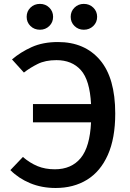

<svg xmlns="http://www.w3.org/2000/svg" viewBox="-20 -934 655 968"><path d="M272.3 -722.1Q406.7 -722.1 483.8 -631.8Q561 -541.5 561 -361.5Q561 -236.9 523.8 -153.3Q486.7 -69.7 419 -27.9Q351.3 13.8 260.5 13.8Q190.3 13.8 131.8 -10.5Q73.3 -34.9 32.3 -76.4L95.4 -142.6Q130.8 -112.3 169.2 -96.4Q207.7 -80.5 256.4 -80.5Q340 -80.5 386.7 -136.9Q433.3 -193.3 439 -317.4H146.2V-409.2H439Q432.8 -530.3 387.7 -580.5Q342.6 -630.8 264.6 -630.8Q208.7 -630.8 170 -611.5Q131.3 -592.3 100.5 -568.2L40.5 -634.4Q83.6 -671.3 140 -696.7Q196.4 -722.1 272.3 -722.1ZM181.5 -784.1Q152.8 -784.1 133.6 -802.8Q114.4 -821.5 114.4 -849.2Q114.4 -876.9 133.6 -895.6Q152.8 -914.4 181.5 -914.4Q209.2 -914.4 228.5 -895.6Q247.7 -876.9 247.7 -849.2Q247.7 -821.5 228.5 -802.8Q209.2 -784.1 181.5 -784.1ZM402.6 -784.1Q374.9 -784.1 355.6 -802.8Q336.4 -821.5 336.4 -849.2Q336.4 -876.9 355.6 -895.6Q374.9 -914.4 402.6 -914.4Q430.8 -914.4 450.3 -895.6Q469.7 -876.9 469.7 -849.2Q469.7 -821.5 450.3 -802.8Q430.8 -784.1 402.6 -784.1Z"/></svg>

Font: Fira Code Medium
Style: Regular
Weight: 500
Designer: Carrois Corporate, Edenspiekermann AG, Nikita Prokopov
Foundry: Carrois Corporate, Edenspiekermann AG, Nikita Prokopov
Version: Version 6.002